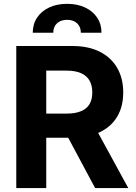

<svg xmlns="http://www.w3.org/2000/svg" viewBox="-20 -963 697 983"><path d="M63.3 0V-727.5H349.8Q432.6 -727.5 490.9 -698.2Q549.1 -668.8 580 -615.4Q610.9 -561.9 610.9 -489.8Q610.9 -417.4 579.7 -365.2Q548.4 -313.1 489.2 -285.4Q429.9 -257.8 346.1 -257.8H154.3V-381.4H320.9Q365.4 -381.4 394.6 -393.6Q423.8 -405.7 438.2 -429.7Q452.5 -453.7 452.5 -489.8Q452.5 -526.2 438.1 -551Q423.6 -575.8 394.4 -588.6Q365.2 -601.4 320.5 -601.4H216.8V0ZM467 0 290 -331.2H455.9L636.9 0ZM147.7 -795.3Q147.7 -839.6 169.9 -872.8Q192.1 -906.1 231.7 -924.7Q271.4 -943.4 323.6 -943.4Q376.1 -943.4 415.6 -924.7Q455.2 -906.1 477.4 -872.8Q499.6 -839.6 499.6 -795.3H393.9Q393.9 -825.6 374.9 -843.6Q355.9 -861.5 323.6 -861.5Q290.8 -861.5 271.8 -843.6Q252.7 -825.6 252.7 -795.3Z"/></svg>

Font: Inter V
Style: 
Weight: 400
Designer: Rasmus Andersson
Foundry: rsms
Version: Version 4.000;git-a3f224843